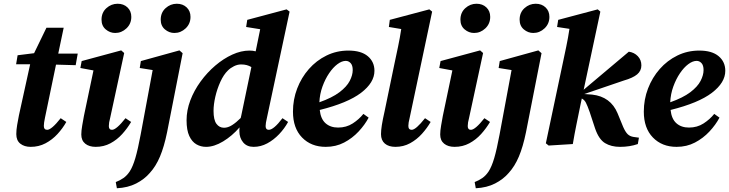

<svg xmlns="http://www.w3.org/2000/svg" viewBox="-20 -769 3892 1025"><path d="M81 -153 141 -426H66L74 -474L162 -485L228 -621H320L291 -483H395L384 -421L279 -424L220 -140Q214 -112 214 -97Q214 -76 232 -76Q255 -76 304 -138L334 -118Q315 -84 287 -53.5Q259 -23 223 -4Q187 15 144 15Q110 15 88.5 -2Q67 -19 67 -53Q67 -75 71.5 -101.5Q76 -128 81 -153Z M414 -51Q414 -71 419 -99.5Q424 -128 428 -150L479 -393L409 -406L416 -443L627 -500L643 -486L568 -139Q561 -114 561 -96Q561 -76 578 -76Q601 -76 650 -138L680 -118Q660 -84 632.5 -53.5Q605 -23 569.5 -4Q534 15 491 15Q456 15 435 -2Q414 -19 414 -51ZM595 -593Q567 -593 544.5 -612Q522 -631 522 -664Q522 -702 548 -725.5Q574 -749 608 -749Q640 -749 660.5 -729.5Q681 -710 681 -679Q681 -642 655 -617.5Q629 -593 595 -593Z M911 -593Q883 -593 860.5 -612Q838 -631 838 -664Q838 -702 864 -725.5Q890 -749 924 -749Q956 -749 976.5 -729.5Q997 -710 997 -679Q997 -642 971 -617.5Q945 -593 911 -593ZM604 236 598 203Q621 194 639 181.5Q657 169 672 147Q689 121 702.5 75Q716 29 731 -51L795 -395L726 -406L732 -443L938 -500L955 -485L872 -63Q856 15 834 67Q812 119 780 154Q751 188 707 210.5Q663 233 604 236Z M1120 -177Q1120 -129 1135.5 -108Q1151 -87 1176 -87Q1197 -87 1219 -101Q1241 -115 1265 -139Q1266 -142 1266.5 -145.5Q1267 -149 1268 -152L1322 -411Q1310 -418 1297 -421.5Q1284 -425 1267 -425Q1248 -425 1229 -415.5Q1210 -406 1197 -393Q1174 -371 1156.5 -332.5Q1139 -294 1129.5 -252.5Q1120 -211 1120 -177ZM1405 -140Q1398 -111 1398 -96Q1398 -76 1415 -76Q1441 -76 1488 -138L1518 -118Q1499 -83 1470 -52.5Q1441 -22 1406.5 -3.5Q1372 15 1334 15Q1298 15 1278 -9Q1258 -33 1258 -68Q1258 -73 1258 -78.5Q1258 -84 1259 -89Q1219 -43 1171 -14Q1123 15 1080 15Q1052 15 1028.5 1.5Q1005 -12 990.5 -43Q976 -74 976 -127Q976 -180 996 -233Q1016 -286 1051 -334Q1086 -382 1129.5 -419Q1173 -456 1220 -477.5Q1267 -499 1312 -499Q1330 -499 1345 -495L1369 -613L1294 -625L1300 -663L1510 -719L1526 -707Z M1826 -444Q1805 -444 1781.5 -426.5Q1758 -409 1737 -378Q1716 -347 1701.5 -307Q1687 -267 1685 -223Q1753 -247 1792 -276.5Q1831 -306 1847 -337Q1863 -368 1863 -395Q1863 -420 1852 -432Q1841 -444 1826 -444ZM1719 15Q1641 15 1592.5 -35Q1544 -85 1544 -173Q1544 -238 1566.5 -296.5Q1589 -355 1629 -400.5Q1669 -446 1723 -472.5Q1777 -499 1840 -499Q1908 -499 1943.5 -469Q1979 -439 1979 -391Q1979 -328 1907.5 -273.5Q1836 -219 1687 -182Q1692 -134 1718 -111Q1744 -88 1785 -88Q1829 -88 1863 -110Q1897 -132 1920 -161L1948 -141Q1928 -103 1894.5 -67Q1861 -31 1817 -8Q1773 15 1719 15Z M2091 15Q2055 15 2034.5 -2.5Q2014 -20 2014 -53Q2014 -73 2018.5 -101.5Q2023 -130 2033 -174L2085 -425Q2095 -472 2105 -519.5Q2115 -567 2122 -614L2056 -625L2061 -663L2272 -719L2287 -707L2167 -140Q2160 -113 2160 -97Q2160 -76 2178 -76Q2200 -76 2249 -138L2279 -118Q2260 -85 2232.5 -54.5Q2205 -24 2169.5 -4.5Q2134 15 2091 15Z M2330 -51Q2330 -71 2335 -99.5Q2340 -128 2344 -150L2395 -393L2325 -406L2332 -443L2543 -500L2559 -486L2484 -139Q2477 -114 2477 -96Q2477 -76 2494 -76Q2517 -76 2566 -138L2596 -118Q2576 -84 2548.5 -53.5Q2521 -23 2485.5 -4Q2450 15 2407 15Q2372 15 2351 -2Q2330 -19 2330 -51ZM2511 -593Q2483 -593 2460.5 -612Q2438 -631 2438 -664Q2438 -702 2464 -725.5Q2490 -749 2524 -749Q2556 -749 2576.5 -729.5Q2597 -710 2597 -679Q2597 -642 2571 -617.5Q2545 -593 2511 -593Z M2827 -593Q2799 -593 2776.5 -612Q2754 -631 2754 -664Q2754 -702 2780 -725.5Q2806 -749 2840 -749Q2872 -749 2892.5 -729.5Q2913 -710 2913 -679Q2913 -642 2887 -617.5Q2861 -593 2827 -593ZM2520 236 2514 203Q2537 194 2555 181.5Q2573 169 2588 147Q2605 121 2618.5 75Q2632 29 2647 -51L2711 -395L2642 -406L2648 -443L2854 -500L2871 -485L2788 -63Q2772 15 2750 67Q2728 119 2696 154Q2667 188 2623 210.5Q2579 233 2520 236Z M2894 -4 2983 -425Q2993 -472 3003 -520Q3013 -568 3020 -615L2954 -625L2960 -663L3171 -719L3185 -707L3096 -290L3337 -493Q3366 -489 3385 -469Q3404 -449 3404 -420Q3404 -391 3381.5 -372Q3359 -353 3310 -339L3099 -267L3141 -264Q3240 -253 3277 -164L3307 -91Q3319 -64 3331 -52.5Q3343 -41 3362 -38L3391 -34L3385 0Q3342 15 3290 15Q3243 15 3210 -5Q3177 -25 3157 -83L3128 -171Q3116 -205 3108 -220.5Q3100 -236 3086 -243L3080 -215Q3067 -151 3057 -102.5Q3047 -54 3038 0L2909 8Z M3699 -444Q3678 -444 3654.5 -426.5Q3631 -409 3610 -378Q3589 -347 3574.5 -307Q3560 -267 3558 -223Q3626 -247 3665 -276.5Q3704 -306 3720 -337Q3736 -368 3736 -395Q3736 -420 3725 -432Q3714 -444 3699 -444ZM3592 15Q3514 15 3465.5 -35Q3417 -85 3417 -173Q3417 -238 3439.5 -296.5Q3462 -355 3502 -400.5Q3542 -446 3596 -472.5Q3650 -499 3713 -499Q3781 -499 3816.5 -469Q3852 -439 3852 -391Q3852 -328 3780.5 -273.5Q3709 -219 3560 -182Q3565 -134 3591 -111Q3617 -88 3658 -88Q3702 -88 3736 -110Q3770 -132 3793 -161L3821 -141Q3801 -103 3767.5 -67Q3734 -31 3690 -8Q3646 15 3592 15Z"/></svg>

Font: Source Serif Pro
Style: Bold Italic
Weight: 700
Italic angle: -12°
Designer: Frank Grießhammer
Foundry: Adobe Systems Incorporated
Version: Version 3.001;hotconv 1.0.111;makeotfexe 2.5.65597